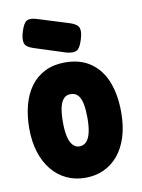

<svg xmlns="http://www.w3.org/2000/svg" viewBox="-83 -773 626 847"><g transform="rotate(-10 230.0 -349.0)"><path d="M231 17Q185 17 147 -1Q109 -19 81.5 -52.5Q54 -86 39 -133.5Q24 -181 24 -240Q24 -296 36.5 -343.5Q49 -391 74.5 -426Q100 -461 139 -480.5Q178 -500 229 -500Q299 -500 345.5 -466.5Q392 -433 414 -375Q436 -317 436 -241Q436 -179 421 -131Q406 -83 378.5 -50Q351 -17 313.5 0Q276 17 231 17ZM229 -124Q248 -124 260.5 -137.5Q273 -151 279 -177.5Q285 -204 285 -243Q285 -278 280 -304Q275 -330 263 -344Q251 -358 229 -358Q209 -358 197 -343.5Q185 -329 180 -303Q175 -277 175 -242Q175 -203 181 -177Q187 -151 199.5 -137.5Q212 -124 229 -124ZM246 -541 103 -587Q72 -597 66 -614.5Q60 -632 70 -665Q81 -702 96 -711Q111 -720 142 -710L283 -666Q314 -656 320.5 -638.5Q327 -621 316 -587Q305 -551 290.5 -542.5Q276 -534 246 -541Z"/></g></svg>

Font: Fredoka Condensed SemiBold
Style: Regular
Weight: 600
Width: 3
Designer: Ben Nathan
Foundry: Milena B. Brandão, Ben Nathan
Version: Version 2.001